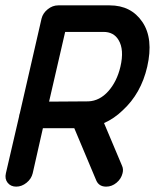

<svg xmlns="http://www.w3.org/2000/svg" viewBox="-25 -688 605 716"><path d="M384 -668Q464 -668 506 -606Q548 -544 524 -439Q501 -339 432 -276Q401 -246 363 -229L430 -70Q436 -57 432 -42Q427 -21 409.5 -6.5Q392 8 371 8Q344 8 334 -15L252 -210H135L97 -42Q92 -21 74 -6.5Q56 8 35.5 8Q15 8 3.5 -6.5Q-8 -21 -3 -42L46 -253Q46 -256 47 -259.5Q48 -263 49 -266L130 -619Q135 -639 153 -653.5Q171 -668 192 -668ZM305 -310Q347 -312 379 -348Q411 -384 424 -439Q439 -503 417 -539Q399 -569 361 -569H218L158 -309L302 -310H301Q303 -310 305 -310Z"/></svg>

Font: Brass Mono
Style: Bold Italic
Weight: 700
Italic angle: -13°
Monospace: yes
Version: Version 1.000; ttfautohint (v1.8.3) -l 8 -r 50 -G 200 -x 14 